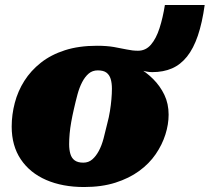

<svg xmlns="http://www.w3.org/2000/svg" viewBox="-20 -738 843 772"><path d="M277 -299Q271 -273 266.5 -248Q262 -223 260 -200.5Q258 -178 258 -158Q258 -136 263 -119Q268 -102 280.5 -93Q293 -84 315 -84Q336 -84 351 -97Q366 -110 377.5 -131.5Q389 -153 396.5 -181.5Q404 -210 411 -240Q418 -266 422 -291Q426 -316 428 -339Q430 -362 430 -381Q430 -404 425 -420.5Q420 -437 408 -446Q396 -455 373 -455Q352 -455 337 -442.5Q322 -430 310.5 -408Q299 -386 291.5 -358Q284 -330 277 -299ZM517 -469 560 -465 554 -441 534 -467Q568 -448 596 -420Q624 -392 641 -356.5Q658 -321 658 -277Q658 -238 645 -197Q632 -156 606 -118Q580 -80 539.5 -50.5Q499 -21 444 -3.5Q389 14 318 14Q231 14 165.5 -14.5Q100 -43 63.5 -97.5Q27 -152 27 -229Q27 -277 39.5 -324.5Q52 -372 78 -413Q104 -454 144.5 -486Q185 -518 241 -536Q297 -554 370 -554Q409 -554 438 -549Q467 -544 490 -539Q513 -534 535 -534Q566 -534 587 -558.5Q608 -583 621.5 -625Q635 -667 643 -718H803Q793 -646 775.5 -594.5Q758 -543 732 -510.5Q706 -478 671.5 -463Q637 -448 592 -448Q580 -448 567.5 -450.5Q555 -453 542 -457.5Q529 -462 517 -469Z"/></svg>

Font: Roboto Serif 20pt Black
Style: Italic
Weight: 900
Italic angle: -10°
Version: Version 1.008